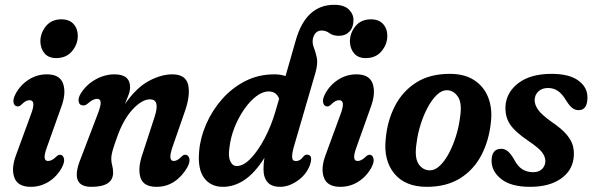

<svg xmlns="http://www.w3.org/2000/svg" viewBox="-20 -750 2406 780"><path d="M208 -514Q177.5 -514 161 -533.2Q144.5 -552.5 144 -582Q144 -615.5 166.5 -643.5Q189 -671.5 229.5 -671.5Q261.5 -671.5 278.8 -652.5Q296 -633.5 296 -604Q296 -570.5 272.8 -542.2Q249.5 -514 208 -514ZM170.5 -151.5Q150 -96 175 -96Q182.5 -96 190.8 -100Q199 -104 209.5 -114.5Q218 -122.5 226 -121Q236 -120 239.8 -106.2Q243.5 -92.5 231.5 -69.5Q211.5 -33 178.2 -12Q145 9 105 9Q52.5 9 38.5 -28.2Q24.5 -65.5 45.5 -121L106.5 -287.5Q127.5 -343 100 -343Q92 -343 84.2 -338.8Q76.5 -334.5 65.5 -323.5Q57 -316 49.5 -318Q39 -319 35.2 -332.5Q31.5 -346 43.5 -369Q62.5 -404.5 96.2 -426.2Q130 -448 170.5 -448Q223 -448 236.2 -410.5Q249.5 -373 230 -318.5Z M316 -322Q302 -322.5 299.5 -337.8Q297 -353 309 -371.5Q331 -406.5 368.2 -427.2Q405.5 -448 445 -448Q508.5 -448 508.5 -395.5Q508.5 -382 502.5 -365.5Q496.5 -349 487.5 -327Q533.5 -393.5 584.2 -420.8Q635 -448 679.5 -448Q735 -448 744.5 -405Q754 -362 730.5 -296L681 -153.5Q661 -96 686 -96Q693 -96 700.5 -100Q708 -104 719.5 -115.5Q727.5 -123 735 -121Q745 -120 749 -106.8Q753 -93.5 741.5 -71Q719.5 -33 687.8 -12Q656 9 616 9Q563.5 9 551.2 -27.2Q539 -63.5 557 -118.5L608 -275Q631.5 -346.5 589.5 -346.5Q557 -346.5 519 -305.8Q481 -265 455.5 -192.5Q441.5 -153.5 436.8 -136Q432 -118.5 432 -105.5Q432 -90.5 435.8 -77.8Q439.5 -65 439.5 -48.5Q439.5 9 351 9Q261 9 308 -106L376.5 -285.5Q390 -320 389 -334.2Q388 -348.5 374 -348.5Q358 -348.5 335.5 -328.5Q325.5 -320 316 -322Z M1238 -76.5Q1222.5 -38.5 1187.5 -14.8Q1152.5 9 1118 9Q1083.5 9 1067 -9.8Q1050.5 -28.5 1050.5 -62Q1050.5 -72.5 1051.2 -83.8Q1052 -95 1054.5 -109Q1015.5 -47.5 973.5 -19.2Q931.5 9 885.5 9Q836 9 809.2 -27.2Q782.5 -63.5 789 -135Q793.5 -190.5 817.8 -246Q842 -301.5 882.2 -347.2Q922.5 -393 976.2 -420.5Q1030 -448 1094 -448Q1119 -448 1140 -441L1181.5 -586Q1222.5 -730.5 1338 -730.5Q1377.5 -730.5 1396.8 -711.8Q1416 -693 1416 -669Q1416 -638.5 1399.5 -621.5Q1383 -604.5 1357 -604.5Q1333 -604.5 1318.5 -615.2Q1304 -626 1287 -626Q1260 -626 1251.5 -594.5Q1247.5 -575.5 1254.8 -557.5Q1262 -539.5 1267 -515.5Q1272 -491.5 1261.5 -454.5L1175 -158Q1166 -127.5 1166.8 -111.5Q1167.5 -95.5 1182.5 -95.5Q1190 -95.5 1197.5 -99.8Q1205 -104 1214.5 -116Q1222 -123.5 1229.5 -121.5Q1253.5 -119.5 1238 -76.5ZM912 -149.5Q906.5 -114.5 915.5 -95Q924.5 -75.5 942 -75.5Q969 -75.5 998.8 -106.5Q1028.5 -137.5 1055.2 -188.2Q1082 -239 1099 -297.5L1114 -349Q1102.5 -378.5 1071.5 -378.5Q1046.5 -378.5 1020.5 -358.5Q994.5 -338.5 971.5 -305.2Q948.5 -272 932.5 -231.5Q916.5 -191 912 -149.5Z M1465.5 -514Q1435 -514 1418.5 -533.2Q1402 -552.5 1401.5 -582Q1401.5 -615.5 1424 -643.5Q1446.5 -671.5 1487 -671.5Q1519 -671.5 1536.2 -652.5Q1553.5 -633.5 1553.5 -604Q1553.5 -570.5 1530.2 -542.2Q1507 -514 1465.5 -514ZM1428 -151.5Q1407.5 -96 1432.5 -96Q1440 -96 1448.2 -100Q1456.5 -104 1467 -114.5Q1475.5 -122.5 1483.5 -121Q1493.5 -120 1497.2 -106.2Q1501 -92.5 1489 -69.5Q1469 -33 1435.8 -12Q1402.5 9 1362.5 9Q1310 9 1296 -28.2Q1282 -65.5 1303 -121L1364 -287.5Q1385 -343 1357.5 -343Q1349.5 -343 1341.8 -338.8Q1334 -334.5 1323 -323.5Q1314.5 -316 1307 -318Q1296.5 -319 1292.8 -332.5Q1289 -346 1301 -369Q1320 -404.5 1353.8 -426.2Q1387.5 -448 1428 -448Q1480.5 -448 1493.8 -410.5Q1507 -373 1487.5 -318.5Z M1807.5 -450Q1867 -450 1906.2 -424.5Q1945.5 -399 1963 -355Q1980.5 -311 1974.5 -255.5Q1967 -180 1935.8 -120Q1904.5 -60 1849 -25.5Q1793.5 9 1714 9Q1626 9 1581.8 -45Q1537.5 -99 1547 -186Q1553.5 -259 1584.2 -319Q1615 -379 1670.5 -414.5Q1726 -450 1807.5 -450ZM1726.5 -58Q1747.5 -58 1767.2 -77Q1787 -96 1803.8 -127.5Q1820.5 -159 1832.2 -196.5Q1844 -234 1848.5 -270.5Q1858.5 -330 1840.5 -356.8Q1822.5 -383.5 1795 -383.5Q1774 -383.5 1754.2 -364.2Q1734.5 -345 1717.5 -313.5Q1700.5 -282 1688.8 -244.5Q1677 -207 1672.5 -170.5Q1663 -110.5 1680.2 -84.2Q1697.5 -58 1726.5 -58Z M2145.5 -50.5Q2170 -50.5 2182.8 -64Q2195.5 -77.5 2195.5 -96Q2195.5 -113 2182.5 -130.8Q2169.5 -148.5 2126 -178Q2072 -214.5 2051.8 -245.2Q2031.5 -276 2033.5 -319Q2037.5 -376 2086.8 -413Q2136 -450 2220.5 -450Q2292 -450 2329.2 -423Q2366.5 -396 2366.5 -354.5Q2366.5 -302.5 2331 -302.5Q2316.5 -302.5 2305 -311.2Q2293.5 -320 2279.5 -342.5Q2265 -367 2247.5 -379.8Q2230 -392.5 2206.5 -392.5Q2181 -392.5 2166.5 -378Q2152 -363.5 2152 -342.5Q2152 -325 2165.5 -305Q2179 -285 2220 -255.5Q2262.5 -227 2283 -202Q2303.5 -177 2308.5 -153.2Q2313.5 -129.5 2310 -105.5Q2303 -54 2256.2 -22.5Q2209.5 9 2133.5 9Q2056.5 9 2016.8 -22.2Q1977 -53.5 1977 -96.5Q1977 -145.5 2016.5 -145.5Q2031.5 -145.5 2043.8 -134.8Q2056 -124 2067.5 -104Q2083 -74 2102.2 -62.2Q2121.5 -50.5 2145.5 -50.5Z"/></svg>

Font: Fraunces 144pt SuperSoft SemiBold
Style: Italic
Weight: 600
Italic angle: -16°
Version: Version 1.000;[b76b70a41]